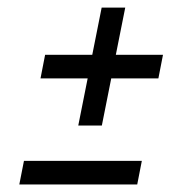

<svg xmlns="http://www.w3.org/2000/svg" viewBox="-20 -489 452 509"><path d="M287.1 -343.8H412.1L399.9 -281.2H274.9L250 -156.2H187.5L212.4 -281.2H87.4L99.6 -343.8H224.6L249.5 -468.8H312ZM343.8 0H31.2L43.5 -62.5H356Z"/></svg>

Font: Juliett
Style: Italic
Weight: 400
Italic angle: -11.25°
Designer: GGBotNet
Foundry: GGBotNet
Version: 0.60